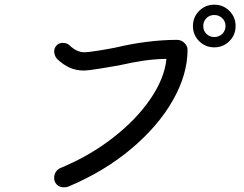

<svg xmlns="http://www.w3.org/2000/svg" viewBox="-20 -844 1040 819"><path d="M211 -85Q211 -100 218.5 -111Q226 -122 237 -127Q359 -177 459.5 -254.5Q560 -332 621 -421Q682 -510 690 -593Q638 -592 591 -585Q544 -578 487 -565Q461 -560 407 -551.5Q353 -543 340 -543Q305 -543 278 -555Q251 -567 224 -592Q218 -598 214.5 -607.5Q211 -617 211 -626Q212 -641 222 -651Q232 -661 247 -661Q266 -661 276 -651Q293 -635 308.5 -628Q324 -621 341 -621Q356 -621 402.5 -628.5Q449 -636 477 -642Q539 -657 606.5 -665.5Q674 -674 735 -674Q753 -674 766.5 -661Q780 -648 780 -632Q780 -526 717 -415.5Q654 -305 539.5 -209Q425 -113 276 -50Q266 -45 252 -45Q234 -45 222.5 -56.5Q211 -68 211 -85ZM803 -733Q803 -771 829.5 -797.5Q856 -824 894 -824Q932 -824 958.5 -797.5Q985 -771 985 -733Q985 -695 958.5 -668.5Q932 -642 894 -642Q856 -642 829.5 -668.5Q803 -695 803 -733ZM942 -733Q942 -753 928 -766.5Q914 -780 894 -780Q874 -780 860.5 -766.5Q847 -753 847 -733Q847 -713 860.5 -699.5Q874 -686 894 -686Q914 -686 928 -699.5Q942 -713 942 -733Z"/></svg>

Font: Tsukimi Rounded Medium
Style: Regular
Weight: 500
Designer: Takashi Funayama
Foundry: Takashi Funayama
Version: Version 1.032; ttfautohint (v1.8.3)